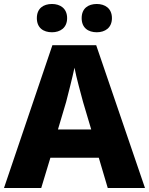

<svg xmlns="http://www.w3.org/2000/svg" viewBox="-20 -944 748 964"><path d="M165 -853C165 -804 198 -782 241 -782C282 -782 317 -804 317 -853C317 -902 282 -924 241 -924C198 -924 165 -902 165 -853ZM390 -853C390 -804 423 -782 466 -782C507 -782 542 -804 542 -853C542 -902 507 -924 466 -924C423 -924 390 -902 390 -853ZM521 0H708L463 -717H243L0 0H187L233 -152H476ZM397 -432 438 -294H271L312 -432C323 -474 344 -557 354 -604C362 -560 388 -465 397 -432Z"/></svg>

Font: Noto Sans Myanmar UI ExtraBold
Style: Regular
Weight: 800
Designer: Monotype Design Team
Foundry: Monotype Imaging Inc.
Version: Version 2.103